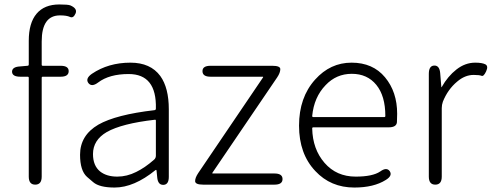

<svg xmlns="http://www.w3.org/2000/svg" viewBox="-20 -828 2205 861"><path d="M138 0Q109 0 109 -36V-479Q109 -484 104 -484H71Q35 -484 34 -506Q34 -528 69 -530L103 -533Q109 -533 109 -539V-645Q109 -725 144 -766.5Q179 -808 246 -808Q284 -808 295 -804Q328 -790 319 -768Q309 -745 294 -752Q279 -759 249 -759Q167 -759 167 -642V-538Q167 -533 172 -533H252Q288 -533 288 -509Q288 -484 252 -484H172Q167 -484 167 -479V-36Q167 0 138 0Z M494 13Q426 13 398 -11Q384 -23 370 -35Q339 -63 339 -134Q339 -221 421 -269Q500 -314 673 -334Q679 -335 679 -341Q683 -496 557 -496Q470 -496 420 -458Q391 -436 376 -456Q362 -476 392 -497Q466 -547 565 -547Q655 -547 699 -487Q737 -434 737 -338V-35Q737 0 713 1Q688 2 685 -33L682 -63Q681 -68 677 -65Q581 13 494 13ZM506 -36Q549 -36 591 -57Q630 -76 671 -112Q679 -119 679 -130V-287Q679 -292 674 -291Q526 -274 459 -236Q397 -200 397 -137Q397 -85 429 -59Q458 -36 506 -36Z M891 0Q855 0 855 -16Q855 -31 869 -52L1159 -480Q1162 -484 1157 -484H924Q888 -484 888 -509Q888 -533 924 -533H1201Q1237 -533 1237 -518Q1237 -502 1223 -481L933 -54Q930 -50 935 -50H1211Q1247 -50 1247 -25Q1247 0 1211 0Z M1569 13Q1463 13 1394 -61Q1321 -138 1321 -264.5Q1321 -391 1393 -471Q1461 -547 1556.5 -547Q1652 -547 1706.5 -481.5Q1761 -416 1761 -318Q1761 -299 1760 -280Q1758 -257 1723 -257H1385Q1380 -257 1380 -252Q1382 -159 1435.5 -97.5Q1489 -36 1575 -36Q1651 -36 1685 -59Q1714 -80 1728 -60Q1741 -40 1710 -21Q1656 13 1569 13ZM1380 -308Q1380 -303 1385 -303H1703Q1708 -303 1708 -308Q1708 -398 1667.5 -447.5Q1627 -497 1557.5 -497Q1488 -497 1440 -446Q1388 -392 1380 -308Z M1932 0Q1903 0 1903 -36V-497Q1903 -533 1927 -534Q1951 -535 1954 -500L1959 -439Q1959 -434 1961 -438Q1988 -486 2027 -516.5Q2066 -547 2111 -547Q2142 -547 2156.5 -539.5Q2171 -532 2160 -508Q2149 -484 2139.5 -488Q2130 -492 2104 -492Q2065 -492 2030 -462Q1988 -427 1966 -372Q1961 -358 1961 -343V-36Q1961 0 1932 0Z"/></svg>

Font: Resource Han Rounded KR Light
Style: Regular
Weight: 300
Designer: Cyano Hao (round all glyphs); Ryoko NISHIZUKA 西塚涼子 (kana, bopomofo & ideographs); Paul D. Hunt (Latin, Greek & Cyrillic)
Foundry: Cyano Hao
Version: 0.990